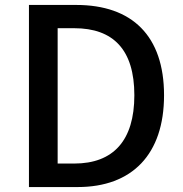

<svg xmlns="http://www.w3.org/2000/svg" viewBox="-20 -756 739 776"><path d="M97 0H294C514 0 643 -132 643 -371C643 -611 514 -736 288 -736H97ZM213 -95V-642H280C438 -642 523 -555 523 -371C523 -188 438 -95 280 -95Z"/></svg>

Font: Source Han Sans KR Medium
Style: Regular
Weight: 500
Designer: Ryoko NISHIZUKA (kana & ideographs); Paul D. Hunt (Latin, Greek & Cyrillic); Wenlong ZHANG (bopomofo); Sandoll Communica
Foundry: Adobe Systems Incorporated
Version: Version 1.001;PS 1.001;hotconv 1.0.78;makeotf.lib2.5.61930